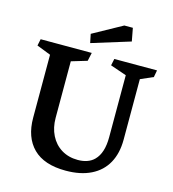

<svg xmlns="http://www.w3.org/2000/svg" viewBox="-128 -981 996 1104"><g transform="rotate(15 370.5 -429.0)"><path d="M416 -60.5Q446.3 -60.5 471.2 -69.3Q496.1 -78.1 513.2 -95.7Q556.6 -139.6 556.6 -232.9V-602.5L460.4 -635.7L468.8 -675.8H723.1L715.3 -634.3L640.6 -601.6V-241.2Q640.6 -160.2 608.6 -102.3Q576.7 -44.4 514.6 -13.7Q452.6 17.1 364.3 17.1Q235.4 17.1 170.4 -47.6Q105.5 -112.3 105.5 -229V-603.5L22 -636.2L30.3 -675.8H334.5L323.7 -626L230.5 -598.1V-261.7Q230.5 -203.6 253.2 -158Q275.9 -112.3 317.9 -86.4Q359.9 -60.5 416 -60.5ZM300.3 -780.3 474.6 -876.5H525.4L540 -798.8L311 -728Z"/></g></svg>

Font: Vesper Libre Medium
Style: Regular
Weight: 500
Designer: Robert Keller & Kimya Gandhi
Foundry: Mota Italic
Version: Version 1.058